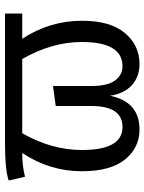

<svg xmlns="http://www.w3.org/2000/svg" viewBox="75 -641 578 768"><g transform="rotate(-90 364.0 -257.0)"><path d="M694 -526V-457H593Q665 -347 665 -218Q665 -105 616 -46.5Q567 12 492 12Q442 12 408 -18Q374 -48 365 -106Q341 12 230 12Q157 12 110 -46Q63 -104 63 -219Q63 -347 136 -457H133Q84 -457 41 -446L26 -511Q65 -526 177 -526ZM483 -56Q580 -56 580 -219Q580 -338 512 -457H215Q148 -340 148 -218Q148 -56 240 -56Q324 -56 324 -181V-323L404 -334V-180Q404 -116 426 -86Q448 -56 483 -56Z"/></g></svg>

Font: FiraGO Book
Style: Regular
Weight: 350
Designer: bBox Type
Foundry: bBox Type GmbH
Version: Version 1.001;PS 001.001;hotconv 1.0.88;makeotf.lib2.5.64775